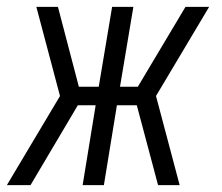

<svg xmlns="http://www.w3.org/2000/svg" viewBox="-28 -540 648 560"><path d="M61 0H-8L147 -260L78 -520H141L202 -287H260L299 -520H361L322 -287H374L513 -520H582L427 -260L496 0H433L371 -233H313L275 0H213L251 -233H199Z"/></svg>

Font: Iosevka Light Extended
Style: Italic
Weight: 300
Width: 7
Italic angle: -9°
Monospace: yes
Designer: Belleve Invis
Foundry: Belleve Invis
Version: Version 32.5.0; ttfautohint (v1.8.4)